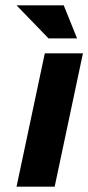

<svg xmlns="http://www.w3.org/2000/svg" viewBox="-20 -700 331 720"><path d="M148 -500 42 0H185L291 -500ZM42 -680 162 -556H269L219 -680Z"/></svg>

Font: LT Wave Bold
Style: Italic
Weight: 700
Designer: Daniel Lyons
Version: Version 2.5 (Glyphs App)